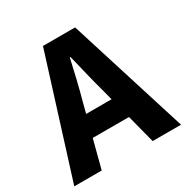

<svg xmlns="http://www.w3.org/2000/svg" viewBox="-157 -782 888 912"><g transform="rotate(-30 287.0 -326.0)"><path d="M-6.5 0 198.1 -651.8H374.4L579 0H423.4L338 -330.1Q324.2 -379.3 311.1 -434.3Q298 -489.3 285.2 -540.5H281.2Q269.8 -488.8 256.7 -434.1Q243.6 -379.3 229.9 -330.1L144 0ZM128.5 -155.2V-269.7H442.1V-155.2Z"/></g></svg>

Font: Source Sans 3
Style: Regular
Weight: 200
Designer: Paul D. Hunt
Foundry: Adobe
Version: Version 3.046;hotconv 1.0.118;makeotfexe 2.5.65603